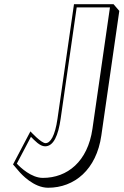

<svg xmlns="http://www.w3.org/2000/svg" viewBox="-20 -845 587 912"><path d="M519.4 -825H331.4L253.1 -281C241.1 -198 219 -165 196.2 -165C175.4 -165 124.5 -221 124.5 -221L41.9 -64C41.9 -64 42.4 -63.3 43.6 -62L70.8 -30.2C81.4 -17.8 139.9 46.8 208.5 46.8C333.6 46.8 438 -39.2 461.3 -201.2L546.7 -793.2ZM502.3 -810 419.1 -233C396.7 -77.6 300 0 183.4 0C129.3 0 77.1 -49.1 59.9 -67.8L127 -195.2C144.3 -177.9 169.3 -150 194.1 -150C234.5 -150 256.6 -201.3 268.1 -281L344.3 -810Z"/></svg>

Font: Blink
Style: 3DObl
Weight: 400
Designer: Mew Too
Foundry: Cannot Into Space Fonts
Version: Version 001.000